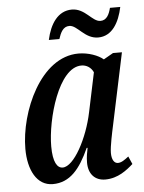

<svg xmlns="http://www.w3.org/2000/svg" viewBox="-53 -782 626 835"><g transform="rotate(-5 259.5 -364.5)"><path d="M396 -608C457 -608 489 -665 503 -732H458C451 -705 440 -679 412 -679C376 -679 350 -739 292 -739C231 -739 196 -685 181 -616H227C236 -643 247 -669 275 -669C310 -669 337 -608 396 -608ZM144 10C219 10 264 -45 304 -134H308C304 -113 300 -96 300 -70C300 -19 329 10 373 10C429 10 469 -23 496 -47L481 -81C463 -67 449 -57 434 -57C418 -57 407 -73 407 -103C407 -131 421 -195 426 -218L493 -535H454L412 -511C390 -530 347 -546 304 -546C138 -546 38 -314 38 -153C38 -61 74 10 144 10ZM193 -58C169 -58 151 -85 151 -154C151 -272 212 -493 312 -493C334 -493 354 -481 364 -459L328 -288C305 -176 242 -58 193 -58Z"/></g></svg>

Font: Noto Serif Condensed Semi
Style: Italic
Weight: 600
Width: 3
Italic angle: -12°
Designer: Monotype Design Team
Foundry: Monotype Imaging Inc.
Version: Version 1.901